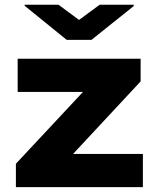

<svg xmlns="http://www.w3.org/2000/svg" viewBox="-20 -770 650 790"><path d="M45.4 0V-96.2L321.3 -391.6H52.7V-528.3H558.6V-435.1L280.8 -136.7H567.9V0ZM81.5 -746.1V-750.5H220.7L305.2 -688L390.1 -750.5H530.3V-745.1L356.4 -606H254.4Z"/></svg>

Font: Bert Sans Black
Style: Regular
Weight: 900
Designer: Christian Robertson, Adam Twardoch, & Cristiano Sobral
Foundry: Google
Version: Version 12.135;January 10, 2020;FontCreator 12.0.0.2547 64-b